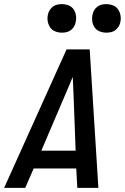

<svg xmlns="http://www.w3.org/2000/svg" viewBox="-36 -909 606 929"><path d="M-16 0 286 -670H398L440 0H338L333 -94H127L86 0ZM330 -180 320 -447Q319 -469 318 -491.5Q317 -514 316 -537Q307 -514 297 -491.5Q287 -469 278 -447L164 -180ZM479 -751Q462 -751 446.5 -757Q431 -763 422 -776Q413 -789 410.5 -805.5Q408 -822 412 -839Q414 -850 420 -860Q426 -870 435.5 -877Q445 -884 456 -886.5Q467 -889 478 -889Q495 -889 510.5 -883Q526 -877 535 -864Q544 -851 547 -834.5Q550 -818 546 -801Q544 -790 537.5 -780Q531 -770 522 -763Q513 -756 501.5 -753.5Q490 -751 479 -751ZM264 -751Q247 -751 231.5 -757Q216 -763 207 -776Q198 -789 195 -805.5Q192 -822 196 -839Q198 -850 204.5 -860Q211 -870 220 -877Q229 -884 240.5 -886.5Q252 -889 263 -889Q280 -889 295.5 -883Q311 -877 320 -864Q329 -851 331.5 -834.5Q334 -818 330 -801Q328 -790 322 -780Q316 -770 306.5 -763Q297 -756 286 -753.5Q275 -751 264 -751Z"/></svg>

Font: Lode Dark Term
Style: Bold Italic
Weight: 700
Italic angle: -11°
Monospace: yes
Designer: Belleve Invis
Foundry: Belleve Invis
Version: Version 29.2.0